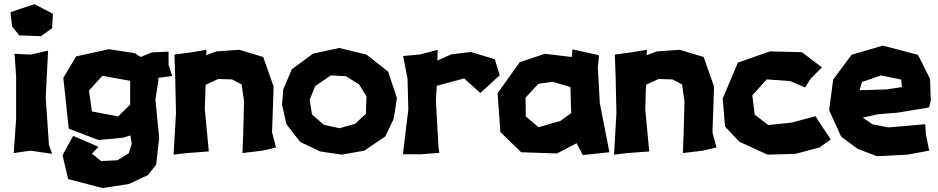

<svg xmlns="http://www.w3.org/2000/svg" viewBox="-20 -743 4578 937"><path d="M50.8 -480.5 58.6 -371.1V-160.2L46.9 3.9L128.9 -7.8L234.4 7.8L218.8 -35.2L203.1 -269.5L214.8 -496.1L128.9 -476.6ZM74.2 -570.3 179.7 -566.4 234.4 -605.5 238.3 -675.8 148.4 -722.7 31.2 -683.6 39.1 -613.3Z M479.5 -373 615.2 -348.6V-232.4L556.6 -174.8L428.7 -199.2L414.1 -300.8ZM752.9 -347.7V-363.3L820.3 -372.1L802.7 -425.8V-491.2L721.7 -487.3L666 -464.8L638.7 -483.4L511.7 -502.9L351.6 -467.8L289.1 -363.3L315.4 -115.2L460.9 -59.6L582 -71.3L616.2 -82L623 -41L608.4 4.9L552.7 39.1L473.6 43L428.7 6.8L460.9 -26.4L336.9 -80.1L285.2 14.6L312.5 130.9L480.5 174.8L608.4 155.3L702.1 111.3L742.2 60.5L756.8 -71.3L738.3 -257.8Z M831.1 -476.6 835 -367.2 838.9 -191.4 827.1 11.7 893.6 3.9 999 -3.9 979.5 -210.9 983.4 -329.1 1044.9 -357.4 1112.3 -355.5 1159.2 -331.1 1170.9 -249 1167 -93.8 1163.1 3.9 1260.7 -7.8 1327.1 -23.4 1307.6 -97.7 1315.4 -320.3 1264.6 -464.8 1147.5 -500 1036.1 -492.2 986.3 -473.6 987.3 -500 917 -488.3Z M1648.4 11.7 1757.8 -7.8 1860.4 -77.1 1901.4 -163.1 1917 -264.6 1874 -393.6 1768.6 -476.6 1635.7 -508.8 1507.8 -481.4 1404.3 -405.3 1362.3 -306.6 1356.4 -232.4 1377.9 -136.7 1445.3 -49.8 1542 -3.9ZM1594.7 -375 1668 -371.1 1732.4 -331.1 1768.6 -272.5 1765.6 -187.5 1712.9 -138.7 1636.7 -117.2 1561.5 -133.8 1502.9 -183.6 1491.2 -255.9 1518.6 -323.2Z M1947.3 -469.7 1968.8 -359.4 1972.7 -209 1946.3 9.8H2035.2L2124 2.9L2120.1 -23.4L2107.4 -249L2111.3 -324.2L2245.1 -360.4L2324.2 -289.1L2418.9 -376L2394.5 -454.1L2277.3 -489.3L2181.6 -477.5L2114.3 -447.3L2116.2 -500L2031.2 -477.5Z M2770.5 -464.8 2638.7 -480.5 2516.6 -439.5 2408.2 -288.1 2421.9 -98.6 2523.4 0 2698.2 5.9 2793.9 -43.9 2824.2 13.7 2954.1 0 2907.2 -240.2 2897.5 -413.1 2903.3 -473.6 2773.4 -502ZM2607.4 -334 2676.8 -343.8 2763.7 -318.4 2767.6 -191.4 2715.8 -153.3 2608.4 -122.1 2545.9 -174.8 2544.9 -266.6Z M2980.5 -476.6 2984.4 -367.2 2988.3 -191.4 2976.6 11.7 3043 3.9 3148.4 -3.9 3128.9 -210.9 3132.8 -329.1 3194.3 -357.4 3261.7 -355.5 3308.6 -331.1 3320.3 -249 3316.4 -93.8 3312.5 3.9 3410.2 -7.8 3476.6 -23.4 3457 -97.7 3464.8 -320.3 3414.1 -464.8 3296.9 -500 3185.5 -492.2 3135.7 -473.6 3136.7 -500 3066.4 -488.3Z M3991.2 -414.1 3893.6 -488.3 3737.3 -492.2 3581.1 -437.5 3506.8 -261.7 3518.6 -125 3588.9 -50.8 3725.6 11.7 3862.3 7.8 3979.5 -23.4 4034.2 -62.5 3987.3 -132.8 3960 -175.8 3842.8 -144.5 3729.5 -132.8 3663.1 -183.6 3651.4 -277.3 3721.7 -355.5 3835 -347.7 3909.2 -316.4 3936.5 -359.4Z M4514.6 -218.8 4522.5 -253.9 4518.6 -358.4 4460 -475.6 4288.1 -520.5 4135.7 -475.6 4045.9 -354.5 4026.4 -205.1 4085 -76.2 4167 -15.6 4260.7 19.5 4409.2 11.7 4514.6 -7.8 4499 -85.9 4495.1 -136.7 4315.4 -121.1 4237.3 -136.7 4190.4 -168.9 4264.6 -185.5 4362.3 -193.4ZM4381.8 -318.4 4307.6 -306.6 4174.8 -302.7 4186.5 -342.8 4280.3 -375 4377.9 -354.5Z"/></svg>

Font: MaokenAssortedSans-TC
Style: Regular
Weight: 500
Version: Version 0.83